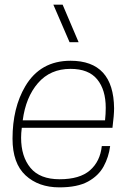

<svg xmlns="http://www.w3.org/2000/svg" viewBox="-20 -800 575 828"><path d="M236 8Q146 8 90 -44Q34 -96 34 -202Q34 -335 89 -428Q154 -538 284 -538Q470 -538 472 -333Q472 -304 465 -249H74Q71 -226 71 -206Q71 -125 111.5 -76Q152 -27 237 -27Q324 -27 368 -65.5Q412 -104 419 -170H455Q449 -123 427 -82.5Q405 -42 359.5 -17Q314 8 236 8ZM433 -281Q436 -309 436 -335Q436 -413 399 -458Q362 -503 284 -503Q197 -503 144 -442Q91 -381 78 -281ZM319 -618H280L210 -780H250Z"/></svg>

Font: Tanohe Sans ExtraLight
Style: Italic
Weight: 200
Designer: Village Type and Design LLC & Cristiano Sobral
Foundry: Cooper Hewitt Smithsonian Design Museum
Version: Version 1.00;September 29, 2021;FontCreator 13.0.0.2655 64-b